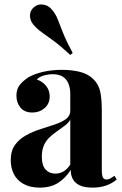

<svg xmlns="http://www.w3.org/2000/svg" viewBox="-20 -850 558 877"><path d="M162 7Q117 7 87 -10Q57 -27 43 -55.5Q29 -84 29 -118Q29 -161 48.5 -188Q68 -215 99 -232Q130 -249 164.5 -260Q199 -271 230.5 -281.5Q262 -292 281.5 -306.5Q301 -321 301 -344V-422Q301 -448 292.5 -468.5Q284 -489 266.5 -500Q249 -511 221 -511Q201 -511 181 -505.5Q161 -500 148 -487Q176 -477 191.5 -456.5Q207 -436 207 -410Q207 -376 183.5 -356Q160 -336 128 -336Q92 -336 73.5 -358.5Q55 -381 55 -413Q55 -442 69.5 -461Q84 -480 110 -497Q138 -513 177.5 -522Q217 -531 263 -531Q309 -531 346 -521.5Q383 -512 408 -487Q431 -464 438 -430.5Q445 -397 445 -346V-74Q445 -49 450 -39.5Q455 -30 467 -30Q476 -30 484.5 -35Q493 -40 503 -47L513 -30Q492 -12 464.5 -2.5Q437 7 403 7Q366 7 344 -3.5Q322 -14 312.5 -32Q303 -50 303 -74Q279 -36 245 -14.5Q211 7 162 7ZM233 -57Q253 -57 269.5 -66.5Q286 -76 301 -98V-303Q292 -288 276 -276Q260 -264 242 -251.5Q224 -239 207.5 -224Q191 -209 181 -187Q171 -165 171 -134Q171 -95 188 -76Q205 -57 233 -57ZM135 -817Q153 -833 177.5 -829Q202 -825 217 -806Q234 -787 244 -761Q254 -735 268.5 -698.5Q283 -662 312 -608L301 -599Q257 -640 225.5 -663Q194 -686 171.5 -702Q149 -718 132 -738Q116 -758 117 -780.5Q118 -803 135 -817Z"/></svg>

Font: Playfair Display
Style: Bold
Weight: 700
Designer: Claus Eggers Sørensen
Foundry: Claus Eggers Sørensen
Version: Version 1.203